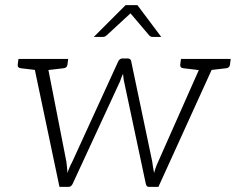

<svg xmlns="http://www.w3.org/2000/svg" viewBox="-20 -729 920 749"><path d="M212 0 107 -499H148Q161 -499 163 -486L239 -98Q240 -87 241.5 -75Q243 -63 243 -54Q246 -62 248.5 -69Q251 -76 254.5 -83.5Q258 -91 262 -98L441 -489Q443 -494 447.5 -497.5Q452 -501 457 -501H478Q490 -501 492 -489L574 -98Q575 -91 576 -83.5Q577 -76 578.5 -69Q580 -62 581 -54Q583 -62 585.5 -69.5Q588 -77 591 -84.5Q594 -92 597 -98L769 -486Q771 -492 776.5 -495.5Q782 -499 788 -499H825L598 0H560Q552 0 549 -11L464 -411Q462 -419 461.5 -426.5Q461 -434 460 -441Q457 -435 454 -427.5Q451 -420 448 -411L263 -11Q257 0 248 0ZM135 -482 137 -499H182L180 -482ZM757 -482 759 -499H804L802 -482ZM146 -499 135 -454 60 -463Q54 -464 51.5 -467Q49 -470 49 -476L52 -499ZM246 -499 243 -476Q242 -470 238.5 -467Q235 -464 230 -463L153 -454L152 -499ZM780 -499 769 -454 694 -463Q688 -464 685.5 -467Q683 -470 683 -476L686 -499ZM880 -499 877 -476Q876 -470 872.5 -467Q869 -464 864 -463L787 -454L786 -499ZM346 -585 470 -709H516L609 -585H575Q567 -585 562 -591L489 -677L396 -591Q394 -589 390 -587Q386 -585 382 -585Z"/></svg>

Font: Aleo Light
Style: Italic
Weight: 300
Italic angle: -7°
Designer: Alessio Laiso
Foundry: Alessio Laiso
Version: Version 2.001;gftools[0.9.29]